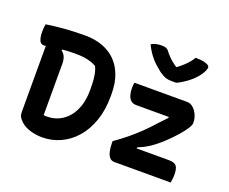

<svg xmlns="http://www.w3.org/2000/svg" viewBox="-132 -1045 1514 1269"><g transform="rotate(20 625.0 -410.5)"><path d="M310 -720Q373 -720 426.5 -701Q480 -682 519 -644.5Q558 -607 580 -550Q602 -493 602 -416V-398Q602 -303 575.5 -227Q549 -151 502.5 -98Q456 -45 395.5 -17.5Q335 10 269 10Q251 10 233.5 8Q216 6 199 2Q182 -2 166.5 -8Q151 -14 137.5 -22.5Q124 -31 114 -41Q96 -59 90.5 -71Q85 -83 85 -104Q85 -168 85 -232Q85 -296 85 -358Q85 -420 85 -481Q85 -542 85 -603H203L193 -574Q211 -561 219.5 -541Q228 -521 228 -493Q228 -448 228 -403Q228 -358 228 -313Q228 -268 228 -222.5Q228 -177 228 -132Q232 -131 236 -130.5Q240 -130 244 -130Q248 -130 252 -130Q295 -130 332.5 -147Q370 -164 398.5 -197Q427 -230 443.5 -278.5Q460 -327 460 -391V-401Q460 -438 457.5 -465Q455 -492 450 -513.5Q445 -535 436 -553Q417 -564 395 -571Q373 -578 348 -581.5Q323 -585 290 -585Q244 -585 207 -582Q170 -579 142.5 -575Q115 -571 97.5 -568Q80 -565 72 -565Q57 -565 48 -574Q39 -583 34.5 -602Q30 -621 30 -650Q30 -665 31.5 -677Q33 -689 35 -700Q68 -705 102 -709Q136 -713 170.5 -715.5Q205 -718 240 -719Q275 -720 310 -720ZM719 -538H1088Q1114 -538 1133.5 -520Q1153 -502 1164 -476Q1175 -450 1175 -426V-419Q1175 -406 1158.5 -380Q1142 -354 1112.5 -320.5Q1083 -287 1045 -251Q1007 -215 962 -184Q942 -171 922 -161Q902 -151 881 -142V-135H1107Q1147 -135 1161 -117.5Q1175 -100 1175 -55Q1175 -40 1173 -25.5Q1171 -11 1169 0H774Q751 0 738.5 -15.5Q726 -31 720.5 -57.5Q715 -84 715 -113V-126Q759 -156 801 -190.5Q843 -225 881.5 -262Q920 -299 955 -339Q969 -354 982 -367.5Q995 -381 1009 -396V-403H780Q756 -403 741.5 -416.5Q727 -430 721 -452.5Q715 -475 715 -502Q715 -512 716 -521Q717 -530 719 -538ZM978 -632Q974 -632 969.5 -632Q965 -632 959.5 -632Q954 -632 946 -632Q920 -632 902.5 -638Q885 -644 856 -664Q839 -678 821.5 -693Q804 -708 788 -726.5Q772 -745 758 -766.5Q744 -788 732 -813Q743 -820 753.5 -823.5Q764 -827 777.5 -829Q791 -831 806 -831Q827 -831 839.5 -824.5Q852 -818 867 -796Q882 -778 903.5 -759Q925 -740 966 -715L911 -730H977L923 -713Q971 -748 999.5 -776.5Q1028 -805 1042 -831H1048Q1079 -831 1099.5 -826.5Q1120 -822 1131 -815Q1142 -808 1142 -799Q1142 -790 1136.5 -776.5Q1131 -763 1118 -744Q1107 -728 1090.5 -711Q1074 -694 1054.5 -679Q1035 -664 1015.5 -652Q996 -640 978 -632Z"/></g></svg>

Font: Recursive Casual
Style: Bold
Weight: 700
Version: Version 1.085